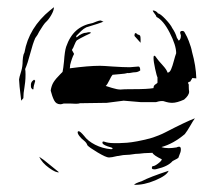

<svg xmlns="http://www.w3.org/2000/svg" viewBox="-20 -458 594 534"><path d="M51 -251Q51 -239 50 -230Q49 -221 48 -215Q45 -199 45 -185L39 -178Q33 -226 33 -237Q33 -241 39 -260Q43 -273 43 -289Q43 -291 44 -299Q45 -307 48 -312Q60 -381 120 -430L130 -438Q130 -429 122.5 -416Q115 -403 107 -396Q101 -390 89 -370Q85 -361 78 -352Q71 -336 64 -309Q57 -282 50 -266Q51 -261 51 -251ZM370 -262Q363 -257 355 -257Q351 -257 344 -255.5Q337 -254 335 -255Q329 -253 315 -252Q301 -251 293 -250Q290 -247 284 -234.5Q278 -222 274 -219Q277 -218 291.5 -213.5Q306 -209 315 -209Q322 -210 351 -210Q391 -210 407 -213V-214Q407 -220 412.5 -223.5Q418 -227 418 -228V-243Q416 -246 411.5 -266.5Q407 -287 407 -297Q407 -303 409 -303Q412 -303 416 -296Q420 -290 432 -277Q444 -264 446 -256Q452 -256 456 -265.5Q460 -275 463.5 -288.5Q467 -302 470 -310Q470 -332 452 -367Q434 -402 415 -411Q415 -414 410 -420Q405 -426 405 -429Q409 -429 413.5 -426.5Q418 -424 419 -421Q426 -420 440.5 -404.5Q455 -389 459 -380Q468 -367 472 -353L477 -345Q481 -347 482.5 -353Q484 -359 482 -363V-364Q481 -365 481 -367Q481 -372 487 -372Q492 -372 494 -367Q501 -355 505 -344Q512 -326 514 -314Q525 -275 526 -240L515 -241L509 -231Q500 -230 505 -223V-218Q505 -209 506 -203Q506 -193 492 -181Q472 -172 459 -172Q449 -172 437 -176Q435 -177 431 -177Q426 -177 421.5 -176Q417 -175 414 -174H371L324 -178L277 -172L209 -171H203Q198 -169 189 -169.5Q180 -170 177 -170H157Q151 -168 148 -168Q136 -168 130.5 -179Q125 -190 121 -206Q123 -220 129 -229.5Q135 -239 148 -252L154 -258Q156 -267 158 -287Q160 -316 164 -328Q174 -357 192 -373Q210 -389 238 -394Q240 -395 248 -398Q256 -401 259 -401Q261 -401 263.5 -399.5Q266 -398 268 -398Q257 -393 220 -382Q212 -378 206 -372Q206 -372 193 -359Q192 -358 192 -356.5Q192 -355 193 -354Q201 -361 208 -364Q214 -367 220 -367Q230 -370 233 -367Q232 -365 218 -359Q202 -351 194 -346Q192 -344 190 -340Q188 -336 186 -331Q185 -327 180 -319Q181 -317 182.5 -314.5Q184 -312 186 -308Q180 -297 175 -277Q175 -271 174 -268Q226 -275 258 -275Q267 -275 293 -273Q323 -271 341 -271L365 -273Q370 -273 370 -262ZM371 -339V-349Q371 -357 369.5 -359Q368 -361 363 -362Q359 -366 357 -366Q354 -366 354 -358ZM68 -212Q66 -214 66 -217.5Q66 -221 66 -224Q67 -231 73 -235Q75 -238 78 -233Q73 -218 73 -210Q71 -208 68 -212ZM223 -54Q221 -61 213.5 -67Q206 -73 203 -77Q196 -85 196 -90Q196 -93 199 -93Q203 -93 214 -80Q224 -66 244.5 -55.5Q265 -45 289 -43Q293 -43 293 -45Q293 -47 289 -48Q267 -54 265 -60Q264 -66 270 -64Q281 -60 295.5 -60Q310 -60 313 -60L333 -61Q358 -63 397 -73Q423 -81 440 -90Q498 -120 522 -129Q517 -122 509 -108Q501 -94 494 -85Q462 -58 429 -49Q437 -46 449 -46Q459 -46 471 -48Q475 -50 478 -50Q483 -50 483 -43Q483 -38 482 -35L476 -19Q472 -16 467.5 -14Q463 -12 460 -10Q447 5 416 12Q414 13 409 13Q399 13 404 4Q409 5 419.5 -3Q430 -11 430 -15Q407 -26 404 -33L381 -32Q365 -30 357 -30Q339 -27 328 -27Q323 -27 316 -25.5Q309 -24 306 -24Q290 -20 283 -20Q275 -20 251.5 -34Q228 -48 223 -54ZM102 -13Q91 -21 89 -22Q97 -5 116.5 9Q136 23 144 21ZM374 46Q355 52 353 56Q380 57 412 43.5Q444 30 449 17Q397 34 374 46Z"/></svg>

Font: BM Euljiro oraeorae
Style: Regular
Weight: 400
Designer: Bongjin Kim; Bomjun Kim; Myungsoo Han; Hyesun Chae; Mikyoung Jeong; Wujin Sim; Minjae Kang; Suwha Jang;
Foundry: Sandoll Inc.
Version: Version 1.000;hotconv 1.0.109;makeexe 2.5.65596